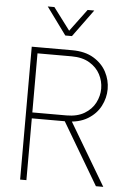

<svg xmlns="http://www.w3.org/2000/svg" viewBox="-63 -1018 764 1065"><g transform="rotate(5 319.5 -485.0)"><path d="M315 -344H109V-377H315Q375 -377 415 -401Q455 -425 474.5 -463Q494 -501 494 -542Q494 -583 474.5 -620.5Q455 -658 415 -682Q375 -706 315 -706H109V-740H315Q387 -740 435 -711Q483 -682 506.5 -637Q530 -592 530 -542Q530 -493 506.5 -447.5Q483 -402 435 -373Q387 -344 315 -344ZM553 0H512L289 -377L331 -374ZM125 0H90V-740H125ZM307 -818H270L159 -970H196L299 -833H279L381 -970H418Z"/></g></svg>

Font: Be Vietnam Pro Variable Thin
Style: Regular
Weight: 100
Designer: Lam Bao, Tony Le, Vietanh Nguyen
Foundry: Yellow Type Foundry
Version: Version 1.002